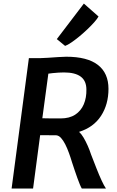

<svg xmlns="http://www.w3.org/2000/svg" viewBox="-20 -1080 672 1100"><path d="M46.5 0 145.5 -747H212Q226 -747 254.8 -749Q283.5 -751 313.2 -753Q343 -755 359.5 -755Q480.5 -755 541 -708Q601.5 -661 601.5 -571Q601.5 -482 558.8 -416.2Q516 -350.5 433 -324.5Q446 -313 458.5 -292Q471 -271 482.2 -245.8Q493.5 -220.5 501.5 -195.5Q517.5 -154 532.8 -115.2Q548 -76.5 562 -46.2Q576 -16 587 0H448.5Q443.5 -8.5 437 -24.2Q430.5 -40 423.2 -60.2Q416 -80.5 408.2 -103.2Q400.5 -126 393 -149Q385 -176 375.2 -203Q365.5 -230 354 -252.8Q342.5 -275.5 329.5 -289.8Q316.5 -304 301.5 -305L210 -305.5L169.5 0ZM327 -401.5Q378 -401.5 411 -423.2Q444 -445 460 -482.5Q476 -520 475 -568Q474.5 -617.5 442.2 -641.2Q410 -665 346.5 -665Q334 -665 316.2 -664Q298.5 -663 282.2 -661.2Q266 -659.5 257 -658L222.5 -402.5Q235.5 -402 261.5 -401.8Q287.5 -401.5 327 -401.5ZM353 -817 305.5 -856 460.5 -1059.5 544.5 -985.5Q537.5 -972.5 520.5 -953.2Q503.5 -934 481 -912.5Q458.5 -891 434.5 -871.2Q410.5 -851.5 389 -836.8Q367.5 -822 353 -817Z"/></svg>

Font: Merriweather Sans Medium
Style: Italic
Weight: 500
Italic angle: -7.5°
Designer: Eben Sorkin
Foundry: Eben Sorkin
Version: Version 2.001